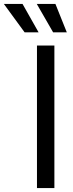

<svg xmlns="http://www.w3.org/2000/svg" viewBox="-113 -960 373 980"><path d="M164.6 -727.5V0H75.7V-727.5ZM158.2 -794.9 74.7 -939.9H169.9L228 -794.9ZM12.7 -794.9 -93.3 -939.9H2L84 -794.9Z"/></svg>

Font: Inter 28pt
Style: Regular
Weight: 400
Designer: Rasmus Andersson
Foundry: rsms
Version: Version 4.001;git-66647c0bb